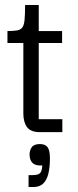

<svg xmlns="http://www.w3.org/2000/svg" viewBox="-20 -532 316 773"><path d="M140 0Q104 0 89 -20Q74 -40 74 -75V-368H136V-52H231V0ZM10 -359V-407Q34 -407 48.5 -409.5Q63 -412 70 -421.5Q77 -431 79 -453Q81 -475 81 -512H136V-407H230V-359ZM95 221V173H112Q137 173 143.5 162Q150 151 150 134Q123 136 111 124Q99 112 99 90Q99 73 108 60.5Q117 48 141 48Q162 48 171.5 60.5Q181 73 181 106Q181 140 175 166Q169 192 154.5 206.5Q140 221 114 221Z"/></svg>

Font: Darker Grotesque Medium
Style: Regular
Weight: 500
Designer: Gabriel Lam
Foundry: TypeRant
Version: Version 1.000;gftools[0.9.28]